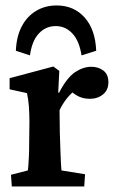

<svg xmlns="http://www.w3.org/2000/svg" viewBox="-20 -671 424 691"><path d="M22.5 0 19.5 -42 80.1 -57.6Q81.1 -61.5 82 -74.2Q83 -86.9 84 -107.9Q85 -128.9 85 -157.2L85.9 -231.4Q85.9 -261.7 84 -287.6Q82 -313.5 77.1 -335.9L14.6 -349.6V-389.6L171.9 -431.6L193.4 -416L189.5 -337.9L192.4 -336.9Q220.7 -391.6 250 -411.1Q279.3 -430.7 308.6 -430.7Q334 -430.7 352.1 -417Q370.1 -403.3 370.1 -375Q370.1 -346.7 350.6 -331.1Q331.1 -315.4 303.7 -315.4Q282.2 -315.4 264.6 -323.2Q247.1 -331.1 227.5 -349.6L251 -346.7Q235.4 -335 220.7 -316.9Q206.1 -298.8 194.3 -274.4L195.3 -193.4Q196.3 -161.1 197.3 -133.3Q198.2 -105.5 199.2 -85.4Q200.2 -65.4 201.2 -57.6L286.1 -43.9L283.2 0ZM87.9 -471.7 37.1 -488.3Q39.1 -539.1 58.1 -575.7Q77.1 -612.3 109.9 -631.8Q142.6 -651.4 183.6 -651.4Q246.1 -651.4 284.7 -607.9Q323.2 -564.5 326.2 -488.3L273.4 -471.7Q265.6 -523.4 240.7 -550.3Q215.8 -577.1 180.7 -577.1Q144.5 -577.1 119.6 -550.3Q94.7 -523.4 87.9 -471.7Z"/></svg>

Font: Crimson Pro SemiBold
Style: Regular
Weight: 600
Designer: Jacques Le Bailly
Foundry: Baron von Fonthausen
Version: Version 1.003